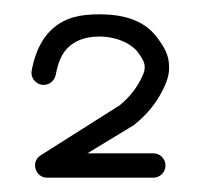

<svg xmlns="http://www.w3.org/2000/svg" viewBox="-20 -482 309 268"><path d="M53.6 -442.1C44.4 -434 30.8 -418.3 24.2 -383.3C22.5 -374.1 28.9 -365.3 38.2 -363.7C47.5 -362.2 56.1 -368.5 57.8 -377.7C62.3 -402 70.4 -411.6 76.4 -416.9C82.7 -422.5 94.9 -431 118.5 -431C148 -431 167.6 -416.9 172.9 -408.4C175.5 -404.6 182 -396.9 182 -388.7C182 -384.9 181.6 -380.9 176.7 -371.5C169.4 -357.2 160.7 -346.6 147.2 -335.1L36.6 -265.1C30 -260.8 27.5 -253.6 29.7 -246.1C32 -238.6 38.2 -234 46 -234H194C203.4 -234 211 -241.6 211 -251C211 -260.4 203.4 -268 194 -268H102L166.9 -307.4C186.2 -322.9 198 -338.2 207.3 -356.5C216.3 -374.3 216 -383.5 216 -388.7C216 -405.1 209.5 -415.6 200.1 -428.6C182 -453.6 153.4 -462 118.5 -462C92.5 -462 71.6 -458 53.6 -442.1Z"/></svg>

Font: LetsTrace
Style: basic
Weight: 500
Version: Version 002.000